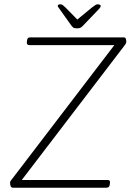

<svg xmlns="http://www.w3.org/2000/svg" viewBox="-20 -874 616 894"><path d="M40 0Q36 0 33.5 -2Q31 -4 29.5 -7.5Q28 -11 27.5 -14.5Q27 -18 27 -21Q27 -24 27.5 -27.5Q28 -31 32 -35L527 -683L539 -664H117Q110 -664 107 -667.5Q104 -671 105 -678L106 -686Q107 -694 110.5 -697Q114 -700 122 -700H557Q560 -700 562.5 -698Q565 -696 566 -693Q567 -690 567.5 -686.5Q568 -683 568 -680Q568 -676 566.5 -672.5Q565 -669 562 -665L70 -21L61 -36H480Q487 -36 490 -33Q493 -30 492 -22L491 -14Q490 -7 486.5 -3.5Q483 0 475 0ZM435 -854Q440 -854 444.5 -852Q449 -850 449 -847Q449 -843 446 -838.5Q443 -834 435 -826L368 -756Q361 -748 355 -745Q349 -742 339 -742Q332 -742 327.5 -743Q323 -744 320 -746.5Q317 -749 313 -754L261 -827Q257 -833 253 -838Q249 -843 249 -847Q249 -851 253 -852.5Q257 -854 262 -854Q267 -854 272 -850.5Q277 -847 285 -839L340 -783L408 -839Q418 -847 424 -850.5Q430 -854 435 -854Z"/></svg>

Font: Asap Thin
Style: Italic
Weight: 250
Italic angle: -6°
Designer: Pablo Cosgaya
Foundry: Omnibus-Type
Version: Version 3.001